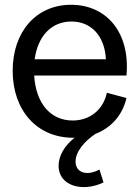

<svg xmlns="http://www.w3.org/2000/svg" viewBox="-20 -564 580 803"><path d="M413 199 396 145C340 175 296 156 296 112C296 70 334 26 379 -4C444 -29 492 -81 509 -154L427 -176C412 -106 357 -60 284 -60C191 -60 130 -132 123 -248H509C525 -428 426 -544 277 -544C132 -544 33 -432 33 -268C33 -102 135 12 285 12H292C249 46 225 88 225 130C225 212 323 242 413 199ZM125 -316C138 -413 195 -474 279 -474C362 -474 418 -413 423 -316Z"/></svg>

Font: Ronzino
Style: Regular
Weight: 400
Designer: Nunzio Mazzaferro
Foundry: Collletttivo
Version: Version 1.000;Glyphs 3.3 (3337)